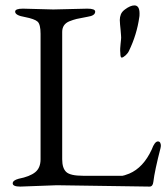

<svg xmlns="http://www.w3.org/2000/svg" viewBox="-20 -685 615 710"><path d="M457 -497Q453 -488 444 -480Q435 -472 430 -472Q425 -472 425 -489Q424 -497 424.5 -506Q425 -515 426 -524Q427 -533 427.5 -538.5Q428 -544 428 -546Q428 -548 427.5 -555Q427 -562 426 -574Q425 -585 424 -594Q423 -603 423 -611Q423 -622 427 -632Q431 -642 442 -650Q462 -665 477 -665Q496 -665 496 -635Q496 -624 495 -621Q486 -557 457 -497ZM177 -650 303 -653Q332 -653 332 -642Q332 -627 304 -623Q276 -618 263.5 -615Q251 -612 236 -606Q210 -595 210 -567V-96Q210 -63 225 -49Q240 -35 287 -35H433Q437 -35 458 -43Q510 -65 541 -132Q552 -162 564 -162Q575 -162 575 -144Q574 -143 574 -141V-139Q552 -54 547 -12Q545 5 533 5L190 0L55 5Q27 5 27 -7Q27 -18 49 -24Q90 -32 110 -48Q130 -64 130 -96V-560Q130 -595 119 -605Q108 -615 72 -622Q36 -628 36 -642Q36 -653 65 -653Z"/></svg>

Font: Benne
Style: Regular
Weight: 400
Designer: John-Daniel Harrington
Version: Version 1.001